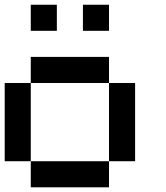

<svg xmlns="http://www.w3.org/2000/svg" viewBox="-20 -798 707 818"><path d="M111.1 -111.1H0V-444.4H111.1ZM444.4 -444.4H111.1V-555.6H444.4ZM555.6 -111.1H444.4V-444.4H555.6ZM444.4 0H111.1V-111.1H444.4ZM222.2 -666.7H111.1V-777.8H222.2ZM444.4 -666.7H333.3V-777.8H444.4Z"/></svg>

Font: Pixeloid Sans
Style: Regular
Weight: 400
Designer: GGBotNet
Foundry: GGBotNet
Version: 0.5